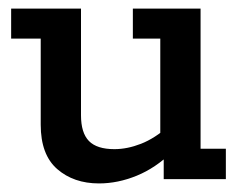

<svg xmlns="http://www.w3.org/2000/svg" viewBox="-20 -418 573 448"><path d="M211 10Q152 10 113.5 -23.5Q75 -57 75 -127V-328H6V-398H169V-149Q169 -108 187.5 -89Q206 -70 247 -70Q277 -70 309 -82.5Q341 -95 374 -124L354 -93V-328H290V-398H448V-71H507V0H362V-60L381 -63Q343 -26 299 -8Q255 10 211 10Z"/></svg>

Font: Rokkitt Medium
Style: Regular
Weight: 500
Version: Version 3.103